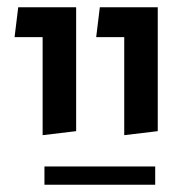

<svg xmlns="http://www.w3.org/2000/svg" viewBox="-20 -584 528 527"><path d="M97 -482H20L30 -564H189V-224L97 -213ZM321 -482H244L254 -564H413V-224L321 -213ZM102 -127H406V-77H102Z"/></svg>

Font: FiraGO
Style: Regular
Weight: 400
Designer: bBox Type
Foundry: bBox Type GmbH
Version: Version 1.001;April 20, 2020;FontCreator 12.0.0.2555 64-bit